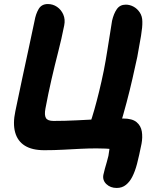

<svg xmlns="http://www.w3.org/2000/svg" viewBox="-20 -735 778 951"><path d="M558 196Q527 196 507 177Q487 158 492 131Q495 117 499.5 100.5Q504 84 509 67.5Q514 51 517 37Q520 21 521.5 7Q523 -7 524 -17L544 5Q525 2 503.5 1Q482 0 458 0Q420 0 379 2Q338 4 293.5 6.5Q249 9 199 9Q139 9 103 -13.5Q67 -36 55 -79.5Q43 -123 56 -184Q73 -267 90 -346Q107 -425 122.5 -497Q138 -569 151 -631Q157 -666 171.5 -690.5Q186 -715 217 -715Q242 -715 262.5 -701Q283 -687 293.5 -663Q304 -639 298 -609Q285 -543 268 -477Q251 -411 235 -341.5Q219 -272 205 -197Q199 -165 207.5 -150.5Q216 -136 245 -136Q301 -136 360 -139Q419 -142 477.5 -145Q536 -148 590 -148Q635 -148 656.5 -130Q678 -112 682.5 -83.5Q687 -55 681 -23Q669 37 659 75.5Q649 114 635 141Q623 165 604 180.5Q585 196 558 196ZM571 -101 426 -124Q436 -152 447.5 -192.5Q459 -233 471 -282Q483 -331 494 -385Q504 -436 511.5 -484.5Q519 -533 525.5 -572Q532 -611 535 -632Q543 -667 558.5 -689.5Q574 -712 603 -712Q623 -712 641.5 -702Q660 -692 672.5 -673Q685 -654 685 -628Q686 -603 678.5 -557.5Q671 -512 660 -453Q649 -402 636 -345Q623 -288 607 -227.5Q591 -167 571 -101Z"/></svg>

Font: Shantell Sans
Style: Bold Italic
Weight: 700
Italic angle: -11°
Designer: Stephen Nixon, Anya Danilova, Shantell Martin
Foundry: Arrow Type
Version: Version 1.011;[c5ecc13dd]